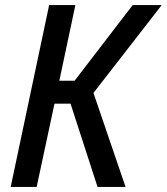

<svg xmlns="http://www.w3.org/2000/svg" viewBox="-20 -734 655 754"><path d="M22 0 173 -714H276L213 -417H273L501 -714H615L347 -369L473 0H363L257 -327H194L124 0Z"/></svg>

Font: Noto Sans SemiCondensed Medium
Style: Italic
Weight: 500
Width: 4
Italic angle: -12°
Designer: Monotype Design Team
Foundry: Monotype Imaging Inc.
Version: Version 2.013; ttfautohint (v1.8.4.7-5d5b)